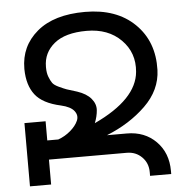

<svg xmlns="http://www.w3.org/2000/svg" viewBox="-54 -816 842 868"><g transform="rotate(-5 367.5 -382.0)"><path d="M504 -200Q585 -200 636.5 -148Q688 -96 688 -14V0H592V-17Q592 -58 564.5 -85.5Q537 -113 496 -113H143V0H47V-287H143V-200H193Q224 -211 249 -232.5Q274 -254 284 -277Q294 -300 278 -321Q262 -342 218 -352Q136 -370 102.5 -413.5Q69 -457 68 -529V-532Q68 -634 145 -699Q222 -764 363 -764Q506 -764 588.5 -683.5Q671 -603 667 -474Q664 -383 591.5 -312.5Q519 -242 414 -200ZM166 -529Q166 -504 173 -486Q180 -468 187.5 -457.5Q195 -447 216.5 -437Q238 -427 250.5 -422.5Q263 -418 297 -408Q339 -394 359.5 -369.5Q380 -345 378 -317Q376 -289 364 -259Q559 -350 570 -474Q578 -560 519.5 -619Q461 -678 363 -678Q266 -678 216 -637Q166 -596 166 -532Z"/></g></svg>

Font: Montserrat arm
Style: Regular
Weight: 400
Designer: Julieta Ulanovsky
Foundry: Julieta Ulanovsky
Version: Version 6.000;PS 006.000;hotconv 1.0.88;makeotf.lib2.5.64775